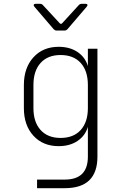

<svg xmlns="http://www.w3.org/2000/svg" viewBox="-20 -805 640 1005"><path d="M174 180V135H319Q440 135 440 15V-141Q426 -94 385.5 -67Q345 -40 287 -40Q205 -40 155 -94.5Q105 -149 105 -239V-360Q105 -450 155 -505Q205 -560 287 -560Q345 -560 385.5 -533Q426 -506 440 -459V-550H490V15Q490 180 319 180ZM297 -83Q365 -83 402.5 -124.5Q440 -166 440 -239V-360Q440 -434 402.5 -475.5Q365 -517 297 -517Q230 -517 192.5 -475.5Q155 -434 155 -360V-239Q155 -166 192.5 -124.5Q230 -83 297 -83ZM276 -645Q268 -645 261 -652L160 -770Q155 -776 157 -780.5Q159 -785 166 -785H189Q199 -785 204 -779L291 -685Q299 -675 307 -685L393 -779Q399 -785 408 -785H428Q436 -785 437.5 -780.5Q439 -776 434 -770L333 -652Q326 -645 318 -645Z"/></svg>

Font: Pitagon Sans Mono Thin
Style: Regular
Weight: 100
Monospace: yes
Designer: Travis Tran
Foundry: Pitagon
Version: Version 1.001; ttfautohint (v1.8.4.7-5d5b);gftools[0.9.26]